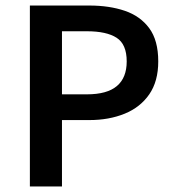

<svg xmlns="http://www.w3.org/2000/svg" viewBox="-20 -674 640 694"><path d="M88 0V-654H303Q375 -654 431 -635Q487 -616 519.5 -572Q552 -528 552 -452Q552 -380 519.5 -333Q487 -286 430.5 -263Q374 -240 303 -240H204V0ZM204 -333H294Q367 -333 402.5 -363Q438 -393 438 -452Q438 -514 401.5 -537.5Q365 -561 294 -561H204Z"/></svg>

Font: Source Code Pro SemiBold
Style: Regular
Weight: 600
Monospace: yes
Designer: Paul D. Hunt, Teo Tuominen
Foundry: Adobe Systems Incorporated
Version: Version 1.018;hotconv 1.0.116;makeotfexe 2.5.65601